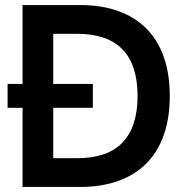

<svg xmlns="http://www.w3.org/2000/svg" viewBox="-20 -740 744 760"><path d="M10 -313.2H347.5V-407.7H10ZM296.8 0Q382 0 448.2 -23.8Q514.4 -47.6 559.8 -93.4Q605.2 -139.2 628.6 -206.3Q652 -273.4 652 -360Q652 -446.6 628.6 -513.7Q605.2 -580.8 559.8 -626.6Q514.4 -672.4 448.2 -696.2Q382 -720 296.8 -720H69.2V0ZM190.8 -606.3H283.5Q404.2 -606.3 464.3 -545.1Q524.5 -483.8 524.5 -360Q524.5 -298.5 509.4 -252.2Q494.2 -206 464.2 -175.1Q434.2 -144.2 388.9 -128.9Q343.7 -113.7 283.5 -113.7H190.8Z"/></svg>

Font: Vela Sans GX ExtLt
Style: Regular
Weight: 200
Designer: Principal design: Mikhail Sharanda - project Manrope.
Design modification: Ravid Balaliev
Foundry: Mikhail Sharanda
Version: Version 1.001